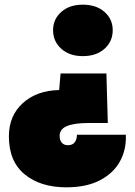

<svg xmlns="http://www.w3.org/2000/svg" viewBox="-20 -601 578 821"><path d="M462 -472Q462 -424 427 -392.5Q392 -361 334 -361Q277 -361 242 -392.5Q207 -424 207 -472Q207 -519 242 -550Q277 -581 334 -581Q392 -581 427 -550Q462 -519 462 -472ZM18 -18Q18 -106 77.5 -160Q137 -214 233 -216L239 -287H435L441 -75H357Q298 -75 266.5 -62Q235 -49 235 -20Q235 -1 244.5 9.5Q254 20 270 20Q290 20 299.5 7.5Q309 -5 309 -25H518Q521 37 493.5 88Q466 139 408 169.5Q350 200 264 200Q153 200 85.5 144.5Q18 89 18 -18Z"/></svg>

Font: Poppins Black A&M
Style: Regular
Weight: 900
Designer: Ninad Kale (Devanagari), Jonny Pinhorn (Latin)
Foundry: Indian Type Foundry
Version: 4.004